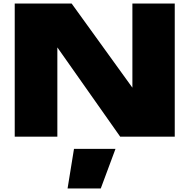

<svg xmlns="http://www.w3.org/2000/svg" viewBox="-20 -770 1070 1082"><path d="M63 0V-750H383.8L726.1 -275.9V-750H964.8V0H657.2L303.2 -502.9V0ZM397 68.8H630.9L547.9 292H360.8Z"/></svg>

Font: Mattone
Style: Bold
Weight: 700
Width: 6
Designer: Nunzio Mazzaferro
Foundry: Collletttivo
Version: Version 2.000;Glyphs 3.2 (3217)